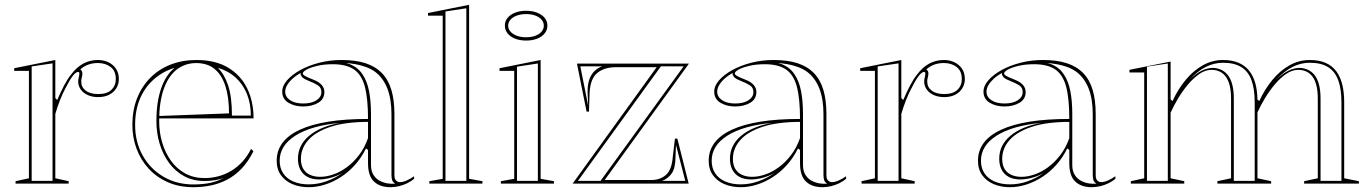

<svg xmlns="http://www.w3.org/2000/svg" viewBox="-20 -765 5709 800"><path d="M44.8 0V-10L100.5 -22.2V-469.7H39.1V-480.7L210.5 -515V-356.3L218.5 -348.3Q232.9 -382.2 247.1 -409Q261.2 -435.9 275.4 -453.6Q299.6 -485.7 327.3 -500.3Q355 -515 388.2 -515Q411 -515 430.6 -506.1Q450.3 -497.2 462.7 -479.6Q475.2 -461.9 475.2 -435.4Q475.2 -414.7 464.8 -397.6Q454.5 -380.5 435.3 -370.5Q416.1 -360.4 388.9 -360.4Q365.1 -360.4 346.2 -368.7Q327.3 -377 316.6 -391.9Q305.8 -406.8 305.8 -425.2Q305.8 -432.7 307.2 -438.2Q308.6 -443.8 309.7 -449.1Q310.7 -454.5 310.7 -458.3Q310.7 -465.3 305.6 -465.3Q295.7 -465.3 282.4 -447.7Q269.2 -430.2 252.2 -396.3Q241.1 -375.6 230.1 -348Q219.2 -320.4 210.5 -290.5V-22.2L266.1 -10V0ZM198.9 -501 112 -488.2V-11.5H198.9ZM388.2 -502.4Q366.1 -502.4 348.1 -495.9Q330.2 -489.4 314.9 -476.1Q319.1 -472.5 321.3 -468.2Q323.4 -463.8 323.4 -458.3Q323.4 -454.1 322.3 -448.9Q321.2 -443.8 319.8 -437.9Q318.5 -432.1 318.5 -425.2Q318.5 -401.6 337.2 -387.4Q355.9 -373.1 388.9 -373.1Q425.8 -373.1 444.1 -390.6Q462.5 -408.1 462.5 -435.4Q462.5 -469.7 440.8 -486Q419.1 -502.4 388.2 -502.4Z M798.2 -515Q877.6 -515 930.4 -483.2Q983.3 -451.5 1009.9 -396.7Q1036.5 -341.9 1036.5 -271.7H641.5V-281.7L934.3 -292.6Q934.3 -358.9 919.3 -405.7Q904.4 -452.5 874.4 -477.3Q844.4 -502.2 797.7 -502.2Q751.2 -502.2 716.2 -475Q681.3 -447.7 662.3 -394Q643.2 -340.2 643.2 -260.2Q643.2 -213 656 -170.3Q668.8 -127.6 692.9 -94.4Q716.9 -61.2 752.1 -42.1Q787.2 -23 831.9 -23Q862.3 -23 891.2 -30.9Q920 -38.7 945 -54.1Q970.1 -69.5 990.7 -92.2Q1011.4 -114.9 1026 -144.6L1036 -135Q1014.1 -90.9 986 -61.8Q958 -32.7 925.2 -15.8Q892.4 1 857.1 8Q821.7 15 785.8 15Q726.4 15 679.3 -5.8Q632.1 -26.6 599.3 -62.5Q566.5 -98.3 549 -145.3Q531.5 -192.2 531.5 -244.5Q531.5 -306.1 551.2 -355.7Q570.9 -405.3 606.5 -441.1Q642 -476.9 690.9 -495.9Q739.8 -515 798.2 -515ZM543 -244.5Q543 -173.4 574.4 -117.3Q605.9 -61.2 660.7 -28.9Q715.5 3.5 785.8 3.5Q827.1 3.5 857.6 -3.4Q888.1 -10.3 913.8 -24.6Q898.2 -17.8 877.3 -14.4Q856.4 -10.9 831.9 -10.9Q784 -10.9 746.6 -31.4Q709.2 -51.9 683.7 -87.2Q658.2 -122.5 644.9 -167Q631.7 -211.5 631.7 -260.2Q631.7 -339.8 651.4 -396.5Q671.1 -453.3 707.7 -482.5Q657.7 -467.2 620.5 -434Q583.3 -400.9 563.1 -353.3Q543 -305.6 543 -244.5ZM946.4 -283.2H1025.1Q1025.1 -333.6 1008.9 -373.5Q992.8 -413.4 962.3 -441.4Q931.8 -469.4 887.8 -482.5Q914.6 -456.3 930.5 -409.3Q946.4 -362.3 946.4 -283.2Z M1403.6 -515Q1462 -515 1503.3 -501.5Q1544.7 -488 1571.6 -460.1Q1598.5 -432.1 1611 -389.6Q1623.4 -347 1623.4 -289.4V-34.8Q1623.4 -20.5 1629.9 -13.3Q1636.4 -6.1 1646.8 -6.1Q1659 -6.1 1674.3 -12.9Q1689.7 -19.7 1705.4 -30.6V-20Q1693.1 -9.4 1676.6 -1.4Q1660.2 6.6 1642.1 10.8Q1624 15 1606.7 15Q1563 15 1538.2 -8.6Q1513.4 -32.2 1513.4 -85.1Q1513.4 -104.7 1513.4 -114.1Q1513.4 -123.5 1513.4 -128.8Q1513.4 -134.2 1513.4 -140.4L1504.7 -146.4Q1486.2 -108.3 1459.4 -78.3Q1432.7 -48.3 1400.5 -27.5Q1368.4 -6.7 1334 4.1Q1299.6 15 1266.4 15Q1229.1 15 1199.1 2.5Q1169.1 -9.9 1151 -34.5Q1132.9 -59.1 1132.9 -95.3Q1132.9 -179.9 1229.8 -224.6Q1326.7 -269.4 1513.4 -269.4Q1513.4 -353.6 1500.3 -403.5Q1487.1 -453.3 1455.1 -475.4Q1423.2 -497.4 1366.7 -497.4Q1330.2 -497.4 1301.8 -490.6Q1273.4 -483.9 1257.6 -475Q1241.7 -466.2 1241.7 -458.8Q1241.7 -454 1251.2 -448.4Q1260.6 -442.8 1285.8 -433Q1331.6 -415.3 1331.6 -381.5Q1331.6 -352.1 1305.8 -336.7Q1280.1 -321.4 1243.1 -321.4Q1207.2 -321.4 1181.6 -337Q1155.9 -352.7 1155.9 -383.2Q1155.9 -407.3 1176.3 -430.6Q1196.6 -453.9 1231.5 -473.2Q1266.4 -492.4 1310.9 -503.7Q1355.3 -515 1403.6 -515ZM1513.4 -257.1Q1418.5 -257.1 1356.4 -236.4Q1294.3 -215.6 1264.1 -180.9Q1233.8 -146.2 1233.8 -103.2Q1233.8 -76.7 1244.4 -60.2Q1255 -43.6 1273 -35.9Q1291.1 -28.2 1314.2 -28.2Q1339.4 -28.2 1367.8 -37.8Q1396.2 -47.3 1423.9 -67.4Q1451.5 -87.4 1475.1 -117.7Q1498.7 -148 1513.4 -189.5ZM1266.4 3.2Q1303.5 3.2 1339.6 -9.5Q1375.6 -22.3 1406.2 -43.8Q1382.1 -30.6 1357 -24Q1331.9 -17.3 1309.4 -17.3Q1279.9 -17.3 1260.2 -28.4Q1240.4 -39.5 1230.9 -59.1Q1221.4 -78.7 1221.4 -103.2Q1221.4 -160.5 1268.4 -199.5Q1315.5 -238.6 1396.9 -252.9Q1277.7 -242 1211.5 -200.4Q1145.3 -158.7 1145.3 -95.3Q1145.3 -65 1159.9 -42.9Q1174.5 -20.8 1201.9 -8.8Q1229.4 3.2 1266.4 3.2ZM1421.5 -502.7Q1444.5 -496.8 1462 -484.8Q1479.5 -472.8 1491.6 -453.4Q1509.2 -427.4 1517.5 -386.6Q1525.8 -345.8 1525.8 -289.4V-77.4Q1525.8 -52.3 1536.3 -35.9Q1546.8 -19.5 1563.1 -11.2Q1579.5 -2.9 1596.4 -0.6Q1604 0.5 1611.8 0.7Q1619.6 0.9 1626.6 -0.3Q1617.7 -5.1 1614.4 -13.3Q1611.1 -21.6 1611.1 -37V-289.4Q1611.1 -352.9 1593.6 -397.1Q1576.1 -441.3 1541.4 -467Q1523.4 -479.4 1502.6 -486.6Q1481.8 -493.9 1461.1 -497.5Q1440.4 -501 1421.5 -502.7ZM1243.1 -333.8Q1277.9 -333.8 1298.6 -347.2Q1319.2 -360.7 1319.2 -381.5Q1319.2 -400.7 1303.6 -410.2Q1287.9 -419.7 1269.9 -426.5Q1259.8 -430.4 1250.1 -435.4Q1240.5 -440.4 1237.4 -446.2Q1230.5 -453.5 1233.3 -461.1Q1213.7 -450.8 1199.1 -437.4Q1184.5 -424 1176.4 -410.2Q1168.3 -396.4 1168.3 -383.2Q1168.3 -361.3 1188.8 -347.5Q1209.2 -333.8 1243.1 -333.8Z M1934.6 -20 1990.2 -10V0H1768.9V-10L1824.6 -19.9V-699.7H1763.3V-710.7L1934.6 -745ZM1836.1 -11.5H1923.1V-730.5L1836.1 -717.2Z M2172.2 -596Q2146.1 -596 2126.2 -603.9Q2106.2 -611.8 2094.9 -626Q2083.6 -640.1 2083.6 -658Q2083.6 -676.8 2094.9 -690.5Q2106.1 -704.2 2126.1 -712.2Q2146 -720.1 2172 -720.1Q2198.1 -720.1 2218.1 -712.2Q2238.1 -704.2 2249.5 -690.5Q2260.8 -676.8 2260.8 -658Q2260.8 -640.1 2249.5 -626Q2238.2 -611.8 2218.2 -603.9Q2198.3 -596 2172.2 -596ZM2066.9 0V-10L2122.6 -19.9V-469.7H2061.3V-480.7L2232.6 -515V-20L2288.2 -10V0ZM2134.1 -11.5H2221.1V-500.5L2134.1 -487.2ZM2172 -609.8Q2194.1 -609.8 2210.6 -616Q2227.2 -622.3 2236.5 -633.2Q2245.9 -644.2 2245.9 -658Q2245.9 -672.3 2236.5 -683.1Q2227.2 -693.9 2210.6 -700.1Q2194.1 -706.3 2172 -706.3Q2150.6 -706.3 2133.6 -700.1Q2116.7 -693.9 2107 -683.1Q2097.4 -672.3 2097.4 -658Q2097.4 -644.2 2107 -633.2Q2116.7 -622.3 2133.6 -616Q2150.6 -609.8 2172 -609.8Z M2365.9 0 2716.1 -485H2546.2Q2498.5 -485 2469.5 -461.7Q2440.4 -438.5 2436.7 -380.7L2434.1 -299.9H2424.1L2384 -500H2850.7L2499.5 -15H2694.1Q2731.4 -15 2755.6 -37Q2779.8 -59 2783.5 -114.1L2792.3 -187.4H2802.3L2849.5 0ZM2430.7 -324.9 2428.2 -382.3Q2428.3 -415.1 2436.4 -436.3Q2444.4 -457.5 2458.3 -470Q2472.1 -482.6 2488.9 -488.5H2398ZM2388.2 -11.5H2482.4L2828.4 -488.5H2733.7ZM2738.8 -11.5H2835.2L2796.6 -161.5L2794.6 -111.6Q2794.3 -64.3 2778.7 -42.3Q2763.1 -20.3 2738.8 -11.5Z M3203.6 -515Q3262 -515 3303.3 -501.5Q3344.7 -488 3371.6 -460.1Q3398.5 -432.1 3411 -389.6Q3423.4 -347 3423.4 -289.4V-34.8Q3423.4 -20.5 3429.9 -13.3Q3436.4 -6.1 3446.8 -6.1Q3459 -6.1 3474.3 -12.9Q3489.7 -19.7 3505.4 -30.6V-20Q3493.1 -9.4 3476.6 -1.4Q3460.2 6.6 3442.1 10.8Q3424 15 3406.7 15Q3363 15 3338.2 -8.6Q3313.4 -32.2 3313.4 -85.1Q3313.4 -104.7 3313.4 -114.1Q3313.4 -123.5 3313.4 -128.8Q3313.4 -134.2 3313.4 -140.4L3304.7 -146.4Q3286.2 -108.3 3259.4 -78.3Q3232.7 -48.3 3200.5 -27.5Q3168.4 -6.7 3134 4.1Q3099.6 15 3066.4 15Q3029.1 15 2999.1 2.5Q2969.1 -9.9 2951 -34.5Q2932.9 -59.1 2932.9 -95.3Q2932.9 -179.9 3029.8 -224.6Q3126.7 -269.4 3313.4 -269.4Q3313.4 -353.6 3300.3 -403.5Q3287.1 -453.3 3255.1 -475.4Q3223.2 -497.4 3166.7 -497.4Q3130.2 -497.4 3101.8 -490.6Q3073.4 -483.9 3057.6 -475Q3041.7 -466.2 3041.7 -458.8Q3041.7 -454 3051.2 -448.4Q3060.6 -442.8 3085.8 -433Q3131.6 -415.3 3131.6 -381.5Q3131.6 -352.1 3105.8 -336.7Q3080.1 -321.4 3043.1 -321.4Q3007.2 -321.4 2981.6 -337Q2955.9 -352.7 2955.9 -383.2Q2955.9 -407.3 2976.3 -430.6Q2996.6 -453.9 3031.5 -473.2Q3066.4 -492.4 3110.9 -503.7Q3155.3 -515 3203.6 -515ZM3313.4 -257.1Q3218.5 -257.1 3156.4 -236.4Q3094.3 -215.6 3064.1 -180.9Q3033.8 -146.2 3033.8 -103.2Q3033.8 -76.7 3044.4 -60.2Q3055 -43.6 3073 -35.9Q3091.1 -28.2 3114.2 -28.2Q3139.4 -28.2 3167.8 -37.8Q3196.2 -47.3 3223.9 -67.4Q3251.5 -87.4 3275.1 -117.7Q3298.7 -148 3313.4 -189.5ZM3066.4 3.2Q3103.5 3.2 3139.6 -9.5Q3175.6 -22.3 3206.2 -43.8Q3182.1 -30.6 3157 -24Q3131.9 -17.3 3109.4 -17.3Q3079.9 -17.3 3060.2 -28.4Q3040.4 -39.5 3030.9 -59.1Q3021.4 -78.7 3021.4 -103.2Q3021.4 -160.5 3068.4 -199.5Q3115.5 -238.6 3196.9 -252.9Q3077.7 -242 3011.5 -200.4Q2945.3 -158.7 2945.3 -95.3Q2945.3 -65 2959.9 -42.9Q2974.5 -20.8 3001.9 -8.8Q3029.4 3.2 3066.4 3.2ZM3221.5 -502.7Q3244.5 -496.8 3262 -484.8Q3279.5 -472.8 3291.6 -453.4Q3309.2 -427.4 3317.5 -386.6Q3325.8 -345.8 3325.8 -289.4V-77.4Q3325.8 -52.3 3336.3 -35.9Q3346.8 -19.5 3363.1 -11.2Q3379.5 -2.9 3396.4 -0.6Q3404 0.5 3411.8 0.7Q3419.6 0.9 3426.6 -0.3Q3417.7 -5.1 3414.4 -13.3Q3411.1 -21.6 3411.1 -37V-289.4Q3411.1 -352.9 3393.6 -397.1Q3376.1 -441.3 3341.4 -467Q3323.4 -479.4 3302.6 -486.6Q3281.8 -493.9 3261.1 -497.5Q3240.4 -501 3221.5 -502.7ZM3043.1 -333.8Q3077.9 -333.8 3098.6 -347.2Q3119.2 -360.7 3119.2 -381.5Q3119.2 -400.7 3103.6 -410.2Q3087.9 -419.7 3069.9 -426.5Q3059.8 -430.4 3050.1 -435.4Q3040.5 -440.4 3037.4 -446.2Q3030.5 -453.5 3033.3 -461.1Q3013.7 -450.8 2999.1 -437.4Q2984.5 -424 2976.4 -410.2Q2968.3 -396.4 2968.3 -383.2Q2968.3 -361.3 2988.8 -347.5Q3009.2 -333.8 3043.1 -333.8Z M3569.8 0V-10L3625.5 -22.2V-469.7H3564.1V-480.7L3735.5 -515V-356.3L3743.5 -348.3Q3757.9 -382.2 3772.1 -409Q3786.2 -435.9 3800.4 -453.6Q3824.6 -485.7 3852.3 -500.3Q3880 -515 3913.2 -515Q3936 -515 3955.6 -506.1Q3975.3 -497.2 3987.7 -479.6Q4000.2 -461.9 4000.2 -435.4Q4000.2 -414.7 3989.8 -397.6Q3979.5 -380.5 3960.3 -370.5Q3941.1 -360.4 3913.9 -360.4Q3890.1 -360.4 3871.2 -368.7Q3852.3 -377 3841.6 -391.9Q3830.8 -406.8 3830.8 -425.2Q3830.8 -432.7 3832.2 -438.2Q3833.6 -443.8 3834.7 -449.1Q3835.7 -454.5 3835.7 -458.3Q3835.7 -465.3 3830.6 -465.3Q3820.7 -465.3 3807.4 -447.7Q3794.2 -430.2 3777.2 -396.3Q3766.1 -375.6 3755.1 -348Q3744.2 -320.4 3735.5 -290.5V-22.2L3791.1 -10V0ZM3723.9 -501 3637 -488.2V-11.5H3723.9ZM3913.2 -502.4Q3891.1 -502.4 3873.1 -495.9Q3855.2 -489.4 3839.9 -476.1Q3844.1 -472.5 3846.3 -468.2Q3848.4 -463.8 3848.4 -458.3Q3848.4 -454.1 3847.3 -448.9Q3846.2 -443.8 3844.8 -437.9Q3843.5 -432.1 3843.5 -425.2Q3843.5 -401.6 3862.2 -387.4Q3880.9 -373.1 3913.9 -373.1Q3950.8 -373.1 3969.1 -390.6Q3987.5 -408.1 3987.5 -435.4Q3987.5 -469.7 3965.8 -486Q3944.1 -502.4 3913.2 -502.4Z M4325.6 -515Q4384 -515 4425.3 -501.5Q4466.7 -488 4493.6 -460.1Q4520.5 -432.1 4533 -389.6Q4545.4 -347 4545.4 -289.4V-34.8Q4545.4 -20.5 4551.9 -13.3Q4558.4 -6.1 4568.8 -6.1Q4581 -6.1 4596.3 -12.9Q4611.7 -19.7 4627.4 -30.6V-20Q4615.1 -9.4 4598.6 -1.4Q4582.2 6.6 4564.1 10.8Q4546 15 4528.7 15Q4485 15 4460.2 -8.6Q4435.4 -32.2 4435.4 -85.1Q4435.4 -104.7 4435.4 -114.1Q4435.4 -123.5 4435.4 -128.8Q4435.4 -134.2 4435.4 -140.4L4426.7 -146.4Q4408.2 -108.3 4381.4 -78.3Q4354.7 -48.3 4322.5 -27.5Q4290.4 -6.7 4256 4.1Q4221.6 15 4188.4 15Q4151.1 15 4121.1 2.5Q4091.1 -9.9 4073 -34.5Q4054.9 -59.1 4054.9 -95.3Q4054.9 -179.9 4151.8 -224.6Q4248.7 -269.4 4435.4 -269.4Q4435.4 -353.6 4422.3 -403.5Q4409.1 -453.3 4377.1 -475.4Q4345.2 -497.4 4288.7 -497.4Q4252.2 -497.4 4223.8 -490.6Q4195.4 -483.9 4179.6 -475Q4163.7 -466.2 4163.7 -458.8Q4163.7 -454 4173.2 -448.4Q4182.6 -442.8 4207.8 -433Q4253.6 -415.3 4253.6 -381.5Q4253.6 -352.1 4227.8 -336.7Q4202.1 -321.4 4165.1 -321.4Q4129.2 -321.4 4103.6 -337Q4077.9 -352.7 4077.9 -383.2Q4077.9 -407.3 4098.3 -430.6Q4118.6 -453.9 4153.5 -473.2Q4188.4 -492.4 4232.9 -503.7Q4277.3 -515 4325.6 -515ZM4435.4 -257.1Q4340.5 -257.1 4278.4 -236.4Q4216.3 -215.6 4186.1 -180.9Q4155.8 -146.2 4155.8 -103.2Q4155.8 -76.7 4166.4 -60.2Q4177 -43.6 4195 -35.9Q4213.1 -28.2 4236.2 -28.2Q4261.4 -28.2 4289.8 -37.8Q4318.2 -47.3 4345.9 -67.4Q4373.5 -87.4 4397.1 -117.7Q4420.7 -148 4435.4 -189.5ZM4188.4 3.2Q4225.5 3.2 4261.6 -9.5Q4297.6 -22.3 4328.2 -43.8Q4304.1 -30.6 4279 -24Q4253.9 -17.3 4231.4 -17.3Q4201.9 -17.3 4182.2 -28.4Q4162.4 -39.5 4152.9 -59.1Q4143.4 -78.7 4143.4 -103.2Q4143.4 -160.5 4190.4 -199.5Q4237.5 -238.6 4318.9 -252.9Q4199.7 -242 4133.5 -200.4Q4067.3 -158.7 4067.3 -95.3Q4067.3 -65 4081.9 -42.9Q4096.5 -20.8 4123.9 -8.8Q4151.4 3.2 4188.4 3.2ZM4343.5 -502.7Q4366.5 -496.8 4384 -484.8Q4401.5 -472.8 4413.6 -453.4Q4431.2 -427.4 4439.5 -386.6Q4447.8 -345.8 4447.8 -289.4V-77.4Q4447.8 -52.3 4458.3 -35.9Q4468.8 -19.5 4485.1 -11.2Q4501.5 -2.9 4518.4 -0.6Q4526 0.5 4533.8 0.7Q4541.6 0.9 4548.6 -0.3Q4539.7 -5.1 4536.4 -13.3Q4533.1 -21.6 4533.1 -37V-289.4Q4533.1 -352.9 4515.6 -397.1Q4498.1 -441.3 4463.4 -467Q4445.4 -479.4 4424.6 -486.6Q4403.8 -493.9 4383.1 -497.5Q4362.4 -501 4343.5 -502.7ZM4165.1 -333.8Q4199.9 -333.8 4220.6 -347.2Q4241.2 -360.7 4241.2 -381.5Q4241.2 -400.7 4225.6 -410.2Q4209.9 -419.7 4191.9 -426.5Q4181.8 -430.4 4172.1 -435.4Q4162.5 -440.4 4159.4 -446.2Q4152.5 -453.5 4155.3 -461.1Q4135.7 -450.8 4121.1 -437.4Q4106.5 -424 4098.4 -410.2Q4090.3 -396.4 4090.3 -383.2Q4090.3 -361.3 4110.8 -347.5Q4131.2 -333.8 4165.1 -333.8Z M4691.8 0V-10L4747.5 -22.2V-463.1H4686.1V-474.1L4857.5 -508.5V-350.9L4865.5 -344Q4888.1 -393.1 4920 -431.8Q4952 -470.6 4991.5 -492.8Q5031.1 -515 5076 -515Q5112.2 -515 5139.2 -504Q5166.3 -493 5183.9 -471.4Q5201.6 -449.9 5210.5 -418Q5219.4 -386 5219.4 -344.1V-22.2L5276.4 -10V0H5052.5V-10L5109.4 -22.2V-354.1Q5109.4 -413.9 5088.6 -443.9Q5067.7 -473.9 5027.4 -473.9Q5002.6 -473.9 4978.1 -457.3Q4953.6 -440.7 4931 -414.1Q4908.4 -387.4 4889.6 -356.3Q4870.8 -325.1 4857.5 -295.7V-22.2L4914.4 -10V0ZM5413.9 0V-10L5470.8 -22.2V-354.1Q5470.8 -413.9 5450 -443.9Q5429.1 -473.9 5388.8 -473.9Q5364 -473.9 5339.5 -457.3Q5315 -440.7 5292.4 -414.1Q5269.8 -387.4 5251 -356.3Q5232.2 -325.1 5218.9 -295.7V-350.9L5226.9 -344Q5249.5 -393.1 5281.4 -431.8Q5313.4 -470.6 5352.9 -492.8Q5392.5 -515 5437.4 -515Q5476.7 -515 5504.1 -502.7Q5531.6 -490.4 5548.4 -467.3Q5565.1 -444.2 5573 -411.9Q5580.8 -379.5 5580.8 -338.9V-22.2L5642.1 -10V0ZM4759 -11.5H4845.9V-500.5L4759 -487.2ZM5120.9 -11.5H5207.9V-338.9Q5207.9 -394.4 5194.5 -430.9Q5181.1 -467.4 5152.1 -485.4Q5123.1 -503.5 5076 -503.5Q5038.3 -503.5 5004.1 -486.1Q4969.9 -468.8 4935.1 -432.1Q4962.9 -458.8 4988 -470.9Q5013.1 -483 5037.8 -482.1Q5079.4 -478.2 5100.2 -446.2Q5120.9 -414.2 5120.9 -354.1ZM5482.3 -11.5H5569.3V-338.9Q5569.3 -394.4 5555.9 -430.9Q5542.5 -467.4 5513.5 -485.4Q5484.5 -503.5 5437.4 -503.5Q5399.7 -503.5 5365.5 -486.1Q5331.3 -468.8 5296.5 -432.1Q5324.3 -458.8 5349.4 -470.9Q5374.5 -483 5399.2 -482.1Q5440.8 -478.2 5461.6 -446.2Q5482.3 -414.2 5482.3 -354.1Z"/></svg>

Font: Kalnia Glaze Thin
Style: Regular
Weight: 100
Version: Version 1.110